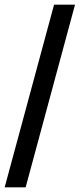

<svg xmlns="http://www.w3.org/2000/svg" viewBox="-20 -756 342 824"><path d="M0 48 212 -736H302L90 48Z"/></svg>

Font: Archivo SemiBold SemiExpanded
Style: Regular
Weight: 600
Width: 6
Version: Version 2.001